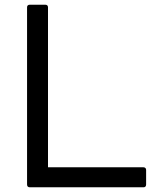

<svg xmlns="http://www.w3.org/2000/svg" viewBox="-20 -771 675 816"><path d="M590 25C597 25 601 21 601 13V-49C601 -55 597 -60 590 -60H184V-740C184 -747 180 -751 172 -751H107C99 -751 95 -747 95 -740V13C95 21 99 25 107 25Z"/></svg>

Font: LINE Seed JP_OTF Regular
Style: Regular
Weight: 400
Designer: LY Corporation & Fontrix & Fontworks
Version: Version 1.002